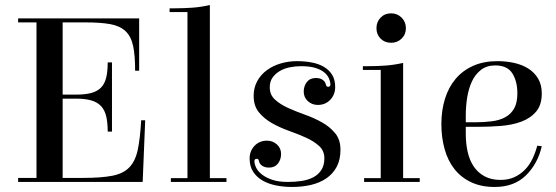

<svg xmlns="http://www.w3.org/2000/svg" viewBox="-20 -723 2211 763"><path d="M52 -16H125V-634H52V-650H533V-442H517Q517 -503 509 -540.5Q501 -578 479 -599Q457 -620 418.5 -627Q380 -634 319 -634H229V-347H282Q318 -347 342.5 -353.5Q367 -360 381.5 -375Q396 -390 402 -414.5Q408 -439 408 -475H425V-200H408Q408 -236 402 -261Q396 -286 381.5 -301.5Q367 -317 342.5 -324Q318 -331 282 -331H229V-16H310Q382 -16 426 -24.5Q470 -33 494 -58Q518 -83 527.5 -128Q537 -173 541 -245H557L547 0H52Z M814 -15H880V0H659V-15H725V-675H654V-690H675Q711 -690 745 -692.5Q779 -695 814 -703Z M1160 -480Q1190 -480 1217.5 -475Q1245 -470 1266 -458Q1287 -446 1299.5 -426.5Q1312 -407 1312 -377Q1312 -347 1292.5 -326.5Q1273 -306 1243 -306Q1220 -306 1203.5 -321Q1187 -336 1187 -359Q1187 -381 1199.5 -397Q1212 -413 1235 -413Q1252 -413 1262.5 -405.5Q1273 -398 1275 -387Q1277 -378 1284 -378Q1287 -378 1290 -380Q1293 -382 1293 -387Q1293 -398 1287.5 -411Q1282 -424 1269 -435Q1256 -446 1233.5 -453Q1211 -460 1176 -460Q1154 -460 1131.5 -455.5Q1109 -451 1091.5 -440.5Q1074 -430 1063 -414.5Q1052 -399 1052 -376Q1052 -346 1073 -327Q1094 -308 1125 -294Q1156 -280 1192.5 -267Q1229 -254 1260 -236.5Q1291 -219 1312 -193.5Q1333 -168 1333 -128Q1333 -88 1318 -60Q1303 -32 1276.5 -14Q1250 4 1215 12Q1180 20 1140 20Q1108 20 1077.5 14Q1047 8 1023.5 -5.5Q1000 -19 986 -40.5Q972 -62 972 -93Q972 -123 991.5 -143.5Q1011 -164 1041 -164Q1064 -164 1080.5 -149Q1097 -134 1097 -111Q1097 -89 1084.5 -73Q1072 -57 1049 -57Q1032 -57 1021.5 -64.5Q1011 -72 1009 -83Q1008 -92 1000 -92Q997 -92 994 -90Q991 -88 991 -83Q991 -71 998 -56.5Q1005 -42 1021 -29.5Q1037 -17 1062 -8.5Q1087 0 1124 0Q1153 0 1179 -4Q1205 -8 1225 -18.5Q1245 -29 1257 -47.5Q1269 -66 1269 -94Q1269 -124 1248 -143Q1227 -162 1196 -176Q1165 -190 1128.5 -203Q1092 -216 1061 -233.5Q1030 -251 1009 -276.5Q988 -302 988 -342Q988 -375 1002.5 -401Q1017 -427 1041 -444.5Q1065 -462 1096 -471Q1127 -480 1160 -480Z M1582 -15H1648V0H1427V-15H1493V-445H1422V-460H1443Q1479 -460 1513 -462.5Q1547 -465 1582 -473ZM1476 -611Q1476 -636 1492.5 -653Q1509 -670 1534 -670Q1559 -670 1576 -653Q1593 -636 1593 -611Q1593 -586 1576 -569.5Q1559 -553 1534 -553Q1509 -553 1492.5 -569.5Q1476 -586 1476 -611Z M1957 -480Q1991 -480 2023 -473Q2055 -466 2079.5 -450.5Q2104 -435 2118.5 -410.5Q2133 -386 2133 -352Q2133 -306 2110.5 -279.5Q2088 -253 2051.5 -239.5Q2015 -226 1969.5 -222.5Q1924 -219 1878 -219H1831V-190Q1831 -153 1838.5 -119.5Q1846 -86 1862.5 -61.5Q1879 -37 1905.5 -22.5Q1932 -8 1969 -8Q2000 -8 2024 -19Q2048 -30 2066 -48.5Q2084 -67 2096 -92Q2108 -117 2115 -144L2133 -142Q2117 -72 2070 -26Q2023 20 1946 20Q1892 20 1852 1Q1812 -18 1786 -51Q1760 -84 1747 -130Q1734 -176 1734 -230Q1734 -285 1748.5 -331Q1763 -377 1791 -410Q1819 -443 1860.5 -461.5Q1902 -480 1957 -480ZM1866 -237Q1903 -237 1934.5 -241Q1966 -245 1988.5 -257.5Q2011 -270 2023.5 -292.5Q2036 -315 2036 -352Q2036 -400 2016 -431.5Q1996 -463 1948 -463Q1914 -463 1891 -445Q1868 -427 1855 -398.5Q1842 -370 1836.5 -335Q1831 -300 1831 -265V-237Z"/></svg>

Font: Elsie
Style: Regular
Weight: 400
Designer: Alejandro Inler
Foundry: Alejandro Inler
Version: 1.001